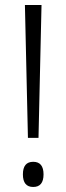

<svg xmlns="http://www.w3.org/2000/svg" viewBox="-20 -734 264 763"><path d="M133 -186H91L79 -714H145ZM71 -41Q71 -91 112 -91Q153 -91 153 -41Q153 9 112 9Q71 9 71 -41Z"/></svg>

Font: Noto Sans Condensed Light
Style: Regular
Weight: 300
Width: 3
Designer: Monotype Design Team
Foundry: Monotype Imaging Inc.
Version: Version 2.013; ttfautohint (v1.8.4.7-5d5b)